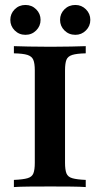

<svg xmlns="http://www.w3.org/2000/svg" viewBox="-20 -758 404 778"><path d="M36.3 0V-29Q73.4 -30.6 91.5 -35.9Q109.7 -41.1 115.3 -55.6Q121 -70.2 121 -98.4V-472.6Q121 -501.6 114.9 -515.7Q108.9 -529.8 91.1 -535.5Q73.4 -541.1 36.3 -541.9V-571Q58.1 -570.2 96.4 -569.4Q134.7 -568.5 184.7 -568.5Q230.6 -568.5 268.1 -569.4Q305.6 -570.2 327.4 -571V-541.9Q291.1 -541.1 273 -535.5Q254.8 -529.8 249.2 -515.7Q243.5 -501.6 243.5 -472.6V-98.4Q243.5 -70.2 249.2 -55.6Q254.8 -41.1 273 -35.9Q291.1 -30.6 327.4 -29V0Q305.6 -1.6 268.1 -2Q230.6 -2.4 184.7 -2.4Q134.7 -2.4 96.4 -2Q58.1 -1.6 36.3 0ZM285.5 -616.9Q258.9 -616.9 241.1 -634.7Q223.4 -652.4 223.4 -677.4Q223.4 -702.4 241.1 -720.2Q258.9 -737.9 285.5 -737.9Q310.5 -737.9 328.2 -720.2Q346 -702.4 346 -677.4Q346 -652.4 328.2 -634.7Q310.5 -616.9 285.5 -616.9ZM83.1 -616.9Q57.3 -616.9 39.5 -634.7Q21.8 -652.4 21.8 -677.4Q21.8 -702.4 39.5 -720.2Q57.3 -737.9 83.1 -737.9Q108.9 -737.9 126.6 -720.2Q144.4 -702.4 144.4 -677.4Q144.4 -652.4 126.6 -634.7Q108.9 -616.9 83.1 -616.9Z"/></svg>

Font: Playfair
Style: Bold
Weight: 700
Designer: Claus Eggers Sørensen
Foundry: Claus Eggers Sørensen
Version: Version 2.001;gftools[0.9.30]